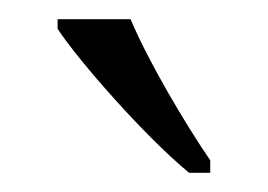

<svg xmlns="http://www.w3.org/2000/svg" viewBox="-20 -786 279 200"><path d="M177 -606H199V-619C173 -657 135 -721 116 -766H40V-756C63 -721 133 -642 177 -606Z"/></svg>

Font: Noto Serif Bengali SemiCondensed Light
Style: Regular
Weight: 300
Width: 4
Designer: Juan Bruce, Universal Thirst, Indian Type Foundry and the Monotype Design Team.
Foundry: Monotype Imaging Inc.
Version: Version 2.003